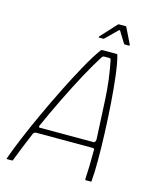

<svg xmlns="http://www.w3.org/2000/svg" viewBox="-121 -909 818 994"><g transform="rotate(15 287.5 -412.0)"><path d="M14 0Q11 0 10.5 -1Q10 -2 11 -5Q28 -54 56.5 -122Q85 -190 120.5 -267Q156 -344 194 -420Q232 -496 268 -561Q304 -626 335 -669Q337 -671 339 -672Q341 -673 343 -673H417Q420 -673 422 -672.5Q424 -672 425 -668Q436 -628 444 -562Q452 -496 457.5 -418.5Q463 -341 466 -262.5Q469 -184 469 -117Q469 -50 465 -6Q465 -2 464.5 -1Q464 0 461 0H435Q433 0 432.5 -1Q432 -2 431 -5Q433 -34 434 -74Q435 -114 435 -162Q436 -167 433 -169Q430 -171 424 -171H121Q116 -170 113 -168Q110 -166 107 -160Q88 -114 71.5 -74Q55 -34 44 -4Q43 -2 42.5 -1Q42 0 39 0ZM135 -201H423Q426 -201 429.5 -204.5Q433 -208 434 -218Q429 -325 423.5 -431.5Q418 -538 397 -638Q395 -643 388 -643H362Q354 -643 350 -637Q319 -589 280.5 -518Q242 -447 203 -367Q164 -287 130 -211Q129 -209 129 -205Q129 -201 135 -201ZM311 -731Q308 -731 308 -733Q308 -735 309 -737L386 -821Q389 -824 393 -824H427Q431 -824 432 -821L473 -737Q475 -735 473.5 -733Q472 -731 469 -731H448Q445 -731 443 -734L406 -794Q403 -798 399 -794L338 -734Q335 -731 331 -731Z"/></g></svg>

Font: Glory Thin
Style: Italic
Weight: 100
Italic angle: -12°
Designer: Robert Leuschke
Foundry: Robert Leuschke
Version: Version 1.011